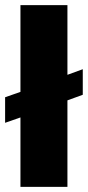

<svg xmlns="http://www.w3.org/2000/svg" viewBox="-20 -732 344 752"><path d="M244.1 0H60.1V-272L0 -251V-351.1L60.1 -372.1V-711.9H244.1V-439L304.2 -460.9V-360.8L244.1 -338.9Z"/></svg>

Font: Creato Display Black
Style: Regular
Weight: 900
Version: Version 1.000